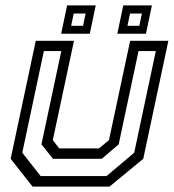

<svg xmlns="http://www.w3.org/2000/svg" viewBox="-20 -691 644 711"><path d="M100.5 0 19.5 -103 112.5 -540H254L175.5 -172L199.5 -141.5H346.5L383.5 -172L462 -540H603.5L510.5 -103L385.5 0ZM130.5 -39H374.5L477 -125.5L557 -502H493L419.5 -156.5L357 -103H176L133.5 -156.5L207 -502H142.5L62.5 -125.5ZM414.5 -566 436.5 -671H542.5L520.5 -566ZM206.5 -566 228.5 -671H334.5L312.5 -566ZM243.5 -595.5H287.5L297 -641H253ZM452 -595.5H496L505.5 -641H461.5Z"/></svg>

Font: Tourney
Style: Italic
Weight: 400
Italic angle: -12°
Version: Version 1.015